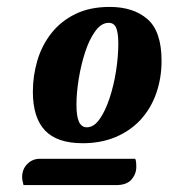

<svg xmlns="http://www.w3.org/2000/svg" viewBox="-20 -694 492 555"><path d="M219 -280Q145 -280 110 -317Q75 -354 75 -429Q75 -475 88 -519Q101 -563 128.5 -598Q156 -633 198 -653.5Q240 -674 297 -674Q366 -674 406.5 -638.5Q447 -603 447 -518Q447 -468 431.5 -424Q416 -380 386.5 -348Q357 -316 314.5 -298Q272 -280 219 -280ZM48 -159Q47 -165 45.5 -170Q44 -175 44 -182Q44 -205 59 -220Q74 -235 95 -235H371Q373 -230 373.5 -224.5Q374 -219 374 -212Q374 -191 360 -175Q346 -159 316 -159ZM231 -326Q251 -326 267.5 -349Q284 -372 296.5 -409.5Q309 -447 315.5 -489Q322 -531 322 -569Q322 -598 316 -613Q310 -628 294 -628Q273 -628 255.5 -604Q238 -580 226 -543Q214 -506 207.5 -465.5Q201 -425 201 -392Q201 -357 208.5 -341.5Q216 -326 231 -326Z"/></svg>

Font: Sansita Swashed Light
Style: Bold
Weight: 700
Version: Version 1.003